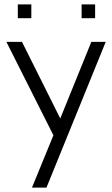

<svg xmlns="http://www.w3.org/2000/svg" viewBox="-20 -662 509 871"><path d="M125.1 189 240.9 -93.8V-11.3L9 -472H79.8L259.5 -112.3L248.3 -112.1L394.3 -472H459.6L190.8 189ZM60.8 -579.3V-641.9H122.1V-579.3ZM350.2 -579.3V-641.9H411.5V-579.3Z"/></svg>

Font: Panamera Thin
Style: Regular
Weight: 100
Designer: Bastien Sozeau
Foundry: NBR — Bastien Sozeau
Version: Version 3.003;gftools[0.9.33]